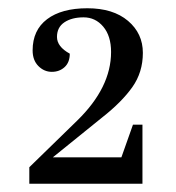

<svg xmlns="http://www.w3.org/2000/svg" viewBox="-20 -825 427 465"><path d="M325 -523V-380H51V-420L167 -533Q249 -613 249 -699Q249 -738 230 -760.5Q211 -783 182.5 -783Q154 -783 136 -771Q118 -759 118 -735.5Q118 -712 149 -695Q149 -674 136.5 -662.5Q124 -651 105.5 -651Q87 -651 73 -665Q59 -679 59 -703Q59 -752 94 -778.5Q129 -805 191.5 -805Q254 -805 290 -774.5Q326 -744 326 -697Q326 -650 300.5 -614Q275 -578 228 -541L108 -444H274L302 -523Z"/></svg>

Font: Prata
Style: Regular
Weight: 400
Designer: Cyreal (www.cyreal.org)
Foundry: Cyreal (www.cyreal.org)
Version: Version 1.010